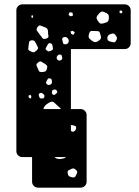

<svg xmlns="http://www.w3.org/2000/svg" viewBox="-20 -720 639 880"><path d="M82 0Q71 0 63 -8Q55 -16 55 -27V-673Q55 -684 63 -692Q71 -700 82 -700H552Q563 -700 571 -692Q579 -684 579 -673V-522Q579 -511 571 -503Q563 -495 552 -495H305V-220H350Q361 -220 369 -212Q377 -204 377 -193V113Q377 124 369 132Q361 140 350 140H154Q143 140 135 132Q127 124 127 113V0ZM537 -672 529 -671 527 -664 534 -658 542 -664ZM457 -665Q447 -669 441.5 -665Q436 -661 429 -652Q423 -645 422.5 -639.5Q422 -634 428 -625Q434 -616 438.5 -613Q443 -610 454 -613Q466 -616 472 -619.5Q478 -623 479 -636Q480 -650 475 -655Q470 -660 457 -665ZM312 -662 299 -664 294 -652 303 -645 315 -649ZM131 -650 123 -648 126 -637 132 -641ZM186 -595Q174 -599 166.5 -602.5Q159 -606 152 -596Q145 -585 149.5 -579Q154 -573 162 -562Q170 -552 174.5 -545.5Q179 -539 191 -543Q204 -547 202 -555Q200 -563 200 -576Q200 -591 186 -595ZM323 -571 314 -579 303 -576 306 -565 316 -560ZM415 -578Q405 -578 399 -578Q393 -578 389 -568Q385 -556 386.5 -549.5Q388 -543 398 -536Q408 -528 415 -527Q422 -526 433 -534Q443 -541 443 -547.5Q443 -554 439 -566Q436 -576 430.5 -577Q425 -578 415 -578ZM509 -560Q503 -567 498 -566.5Q493 -566 484 -563Q471 -557 472 -544Q473 -536 476.5 -533.5Q480 -531 487 -529Q496 -527 501.5 -526Q507 -525 511 -532Q517 -541 516 -546.5Q515 -552 509 -560ZM289 -546Q280 -554 269 -548Q264 -544 265 -540.5Q266 -537 267 -531Q269 -525 269.5 -521.5Q270 -518 277 -517Q289 -516 294 -526Q298 -538 289 -546ZM147 -517Q142 -527 138.5 -531.5Q135 -536 124 -535Q114 -533 113.5 -527Q113 -521 111 -511Q110 -501 109.5 -495.5Q109 -490 118 -486Q128 -480 134 -480.5Q140 -481 148 -489Q156 -497 154 -502.5Q152 -508 147 -517ZM210 -522Q204 -523 201.5 -520Q199 -517 196 -511Q193 -504 190 -499.5Q187 -495 193 -490Q200 -484 204.5 -484.5Q209 -485 217 -489Q224 -493 223 -497Q222 -501 221 -508Q220 -515 218 -518Q216 -521 210 -522ZM265 -457Q264 -463 262.5 -466Q261 -469 256 -470Q246 -471 241 -461Q237 -451 245 -445Q251 -439 260 -445Q267 -448 265 -457ZM185 -428Q175 -434 169 -437.5Q163 -441 154 -433Q145 -426 147.5 -419.5Q150 -413 155 -402Q158 -393 162.5 -391Q167 -389 176 -390Q185 -391 189 -393.5Q193 -396 195 -405Q198 -414 195.5 -418.5Q193 -423 185 -428ZM218 -346Q218 -352 216.5 -355.5Q215 -359 209 -361Q203 -362 200.5 -359.5Q198 -357 195 -351Q192 -346 191 -343Q190 -340 194 -335Q200 -328 210 -332Q219 -335 218 -346ZM241 -303Q239 -308 235.5 -309Q232 -310 226 -309Q221 -308 220 -305.5Q219 -303 218 -298Q217 -290 223 -286Q229 -283 235 -289Q239 -293 241.5 -295Q244 -297 241 -303ZM176 -291Q169 -297 161 -292Q157 -289 157.5 -286Q158 -283 159 -279Q161 -274 162 -271.5Q163 -269 167 -269Q174 -269 177.5 -269Q181 -269 183 -275Q185 -281 183 -284Q181 -287 176 -291ZM120 -286 110 -281 113 -272 121 -268 124 -276ZM248 -232Q235 -244 227 -251Q219 -258 204 -249Q181 -236 179 -220H260Q257 -224 248 -232ZM329 -136Q328 -142 324 -143Q320 -144 314 -146Q307 -147 305 -147V-121Q311 -114 318 -117Q330 -123 329 -136ZM278 0H230Q242 13 268 7Q278 5 282 0ZM326 57Q318 49 308 54Q300 58 294.5 60.5Q289 63 290 73Q292 84 296.5 87.5Q301 91 313 93Q322 94 325 89.5Q328 85 332 76Q335 69 333.5 65.5Q332 62 326 57Z"/></svg>

Font: Rubik Moonrocks
Style: Regular
Weight: 400
Designer: Hubert and Fischer, NaN
Foundry: Hubert and Fischer, NaN
Version: Version 2.200